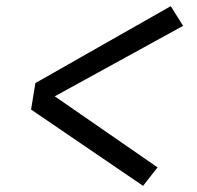

<svg xmlns="http://www.w3.org/2000/svg" viewBox="-20 -653 640 624"><path d="M445 -49 81 -297 95 -383 535 -633 575 -569 158 -340 492 -109Z"/></svg>

Font: Iosevka SS04 Extended Oblique
Style: Regular
Weight: 400
Width: 7
Italic angle: -9°
Monospace: yes
Designer: Belleve Invis
Foundry: Belleve Invis
Version: Version 19.0.0; ttfautohint (v1.8.4)